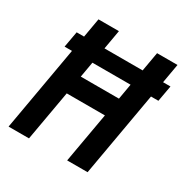

<svg xmlns="http://www.w3.org/2000/svg" viewBox="-159 -830 941 966"><g transform="rotate(30 311.5 -346.5)"><path d="M61 -489.3 77.6 -582H120.6L140.1 -693.4H258.8L239.3 -582H460.9L480.5 -693.4H599.1L579.6 -582H622.6L606 -489.3H563L477.1 0H358.4L409.7 -291H188L136.7 0H18.1L104 -489.3ZM207 -399.4H428.7L444.3 -489.3H222.7Z"/></g></svg>

Font: Cascadia Code PL SemiBold
Style: Italic
Weight: 600
Italic angle: -10°
Monospace: yes
Designer: Aaron Bell
Foundry: Saja Typeworks
Version: Version 2404.023; ttfautohint (v1.8.4)